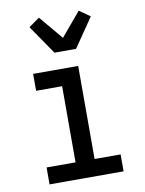

<svg xmlns="http://www.w3.org/2000/svg" viewBox="-86 -834 673 894"><g transform="rotate(-10 250.0 -386.5)"><path d="M75 0V-80H212V-440H89V-520H302V-80H425V0ZM204 -600 110 -737 161 -773 255 -661 349 -773 400 -737 306 -600Z"/></g></svg>

Font: Iosevka Term Curly Medium
Style: Regular
Weight: 500
Designer: Belleve Invis
Foundry: Belleve Invis
Version: Version 32.3.0